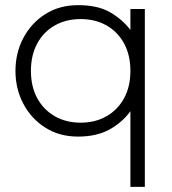

<svg xmlns="http://www.w3.org/2000/svg" viewBox="-20 -515 667 745"><path d="M486 210V-83.5Q454 -39.5 404.2 -12.2Q354.5 15 283 15Q210.5 15 155.8 -19.8Q101 -54.5 70.5 -112.5Q40 -170.5 40 -240Q40 -309.5 70.5 -367.5Q101 -425.5 155.8 -460.2Q210.5 -495 283 -495Q359 -495 406.5 -467.8Q454 -440.5 486 -399V-480H542V210ZM293 -39Q349.5 -39 393 -63.8Q436.5 -88.5 461.2 -133.5Q486 -178.5 486 -240Q486 -301.5 461.2 -346.8Q436.5 -392 393 -416.5Q349.5 -441 293 -441Q236.5 -441 193 -416.5Q149.5 -392 124.8 -346.8Q100 -301.5 100 -240Q100 -178.5 124.8 -133.5Q149.5 -88.5 193 -63.8Q236.5 -39 293 -39Z"/></svg>

Font: Geologica Thin
Style: Regular
Weight: 100
Designer: Sindre Bremnes, Frode Helland
Foundry: Monokrom Skriftforlag AS
Version: Version 1.010; ttfautohint (v1.8.4.7-5d5b);gftools[0.9.28]